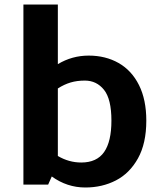

<svg xmlns="http://www.w3.org/2000/svg" viewBox="-20 -820 712 853"><path d="M630 -284Q630 -183 593 -116.5Q556 -50 495 -18.5Q434 13 359 13Q278 13 210 -36L194 0H84V-800H237V-535Q300 -573 374 -573Q449 -573 507 -540Q565 -507 597.5 -442Q630 -377 630 -284ZM475 -284Q475 -380 442 -421Q409 -462 357 -462Q322 -462 293.5 -453.5Q265 -445 237 -427V-127Q286 -98 341 -98Q410 -98 442.5 -144.5Q475 -191 475 -284Z"/></svg>

Font: Martel Sans ExtraBold
Style: Regular
Weight: 800
Designer: Dan Reynolds and Mathieu Réguer
Foundry: Dan Reynolds and Mathieu Réguer
Version: Version 1.002; ttfautohint (v1.1) -l 5 -r 5 -G 72 -x 0 -D la